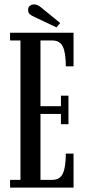

<svg xmlns="http://www.w3.org/2000/svg" viewBox="-20 -848 392 868"><path d="M25.5 0V-35H72.5V-665H25.5V-700H312.5V-548H277.5Q277.5 -609 264.2 -637Q251 -665 216.5 -665H163V-368H255.5V-415.5H289.5V-286.5H255.5V-333H163V-35H216.5Q251 -35 264.2 -63.8Q277.5 -92.5 277.5 -153.5H312.5V0ZM235.5 -724 134.5 -772Q121 -778 114 -784.5Q107 -791 107 -804Q107 -815 114.8 -821.5Q122.5 -828 134.5 -828Q144 -828 151 -824.2Q158 -820.5 165 -815L252 -744Z"/></svg>

Font: Imbue 10pt Medium
Style: Regular
Weight: 500
Designer: Tyler Finck
Foundry: Etcetera Type Company
Version: Version 1.102; ttfautohint (v1.8.3)